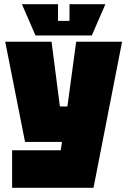

<svg xmlns="http://www.w3.org/2000/svg" viewBox="-20 -900 610 920"><path d="M38 0V-180H271L277 -220H100L5 -700H227L267 -390H303L345 -700H565L428 0ZM313 -880H485L420 -730H150L85 -880H258V-800H313Z"/></svg>

Font: Tektur SemiCondensed Black
Style: Regular
Weight: 900
Width: 4
Designer: Adam Jagosz
Foundry: Adam Jagosz
Version: Version 1.005;gftools[0.9.30]